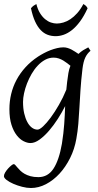

<svg xmlns="http://www.w3.org/2000/svg" viewBox="-22 -693 487 957"><path d="M165 -46.9Q175.3 -46.9 192.9 -63.2Q210.4 -79.6 230.7 -106.9Q251 -134.3 271.7 -170.4Q292.5 -206.5 308.6 -246.1Q310.5 -264.6 312.7 -284.9Q314.9 -305.2 318.8 -328.1Q320.3 -338.4 323 -347.7Q325.7 -356.9 329.1 -365.2Q321.8 -371.1 313 -377.9Q304.2 -384.8 293.7 -391.1Q283.2 -397.5 271 -401.6Q258.8 -405.8 245.1 -405.8Q222.7 -405.8 202.6 -394.8Q182.6 -383.8 165.8 -365.7Q148.9 -347.7 135.5 -324.5Q122.1 -301.3 112.5 -276.6Q103 -252 97.9 -228Q92.8 -204.1 92.8 -185.1Q92.8 -153.3 98.6 -127.9Q104.5 -102.5 114.3 -84.5Q124 -66.4 137.2 -56.6Q150.4 -46.9 165 -46.9ZM429.2 -439.9Q412.6 -426.3 403.1 -406.2Q393.6 -386.2 389.2 -351.1Q382.3 -293 379.2 -245.1Q376 -197.3 373.8 -155.5Q371.6 -113.8 368.4 -75.9Q365.2 -38.1 358.4 -0.5Q349.6 50.3 327.4 94.7Q305.2 139.2 274.7 172.4Q244.1 205.6 207.3 224.9Q170.4 244.1 132.3 244.1Q111.8 244.1 88.1 238Q64.5 231.9 44.4 223.1Q24.4 214.4 11 204.1Q-2.4 193.8 -2.4 185.1Q-2.4 176.8 3.9 166.3Q10.3 155.8 18.6 146.7Q26.9 137.7 34.9 131.3Q43 125 46.4 125Q50.3 125 54.4 129.9Q58.6 134.8 64.7 141.8Q70.8 148.9 79.3 157.5Q87.9 166 100.1 173.1Q112.3 180.2 129.4 185.1Q146.5 189.9 169.4 189.9Q216.8 189.9 244.6 147.5Q272.5 105 286.6 23.4Q291 -3.9 293.7 -28.1Q296.4 -52.2 298.1 -75Q299.8 -97.7 300.8 -119.4Q301.8 -141.1 302.7 -164.1Q287.1 -133.3 266.4 -100.8Q245.6 -68.4 222.4 -41.5Q199.2 -14.6 175.3 2.7Q151.4 20 129.9 20Q113.8 20 95.5 10.7Q77.1 1.5 61.3 -18.8Q45.4 -39.1 35.2 -71Q24.9 -103 24.9 -148.9Q24.9 -187.5 33.7 -224.4Q42.5 -261.2 60.3 -294.7Q78.1 -328.1 105 -357.7Q131.8 -387.2 168 -411.1Q181.6 -419.9 197.3 -428.2Q212.9 -436.5 229.5 -442.9Q246.1 -449.2 262.5 -453.1Q278.8 -457 293.9 -457Q304.7 -457 314.9 -453.9Q325.2 -450.7 334.7 -445.8Q344.2 -440.9 352.8 -435.1Q361.3 -429.2 369.1 -424.3Q380.4 -435.1 392.8 -442.9Q405.3 -450.7 418 -457ZM414.6 -651.9Q396.5 -612.3 376.7 -585.7Q356.9 -559.1 336.4 -543Q315.9 -526.9 295.4 -519.8Q274.9 -512.7 255.4 -512.7Q233.9 -512.7 215.1 -519.8Q196.3 -526.9 180.7 -543.2Q165 -559.6 152.8 -586.2Q140.6 -612.8 132.3 -651.9Q139.2 -660.2 145.5 -664.6Q151.9 -668.9 159.2 -672.9Q166 -646 177.5 -627.4Q189 -608.9 202.9 -597.4Q216.8 -585.9 231.9 -580.8Q247.1 -575.7 261.2 -575.7Q276.4 -575.7 293.9 -580.8Q311.5 -585.9 328.9 -597.4Q346.2 -608.9 362.8 -627.4Q379.4 -646 393.6 -672.9Q400.4 -668.9 405 -665Q409.7 -661.1 414.6 -651.9Z"/></svg>

Font: Gentium Plus Phon
Style: Italic
Weight: 400
Italic angle: -8°
Designer: J. Victor Gaultney, Annie Olsen, Iska Routamaa, Becca Hirsbrunner
Foundry: SIL International
Version: Version 5.000